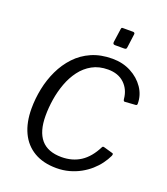

<svg xmlns="http://www.w3.org/2000/svg" viewBox="-169 -1071 1045 1199"><g transform="rotate(20 353.5 -472.0)"><path d="M444.3 -752Q513.2 -752 568 -723Q622.8 -694.1 655.1 -646.6Q687.5 -599.1 687.6 -542.2Q687.9 -530.5 677.6 -530.2L606.4 -525.3Q597.7 -525 596.4 -540.8Q590.5 -602.5 549.7 -640.9Q508.9 -679.2 441.7 -679.2Q381.5 -679.2 336.4 -654.3Q291.4 -629.4 259.9 -587.2Q228.4 -545.1 209.1 -492.6Q189.8 -440.2 180.9 -383.9Q172.1 -327.7 172.1 -275.3Q172.1 -171 216.8 -118.3Q261.6 -65.6 353 -65.6Q424.8 -65.6 478.9 -100.5Q533.1 -135.5 570.6 -210.6Q574.3 -218.1 585.7 -214.3L644.6 -197.5Q652.2 -195.3 646.5 -180.3Q633.5 -152.5 613.1 -124.9Q592.8 -97.3 565.5 -73.2Q538.2 -49.1 504.1 -30.3Q470 -11.5 430.5 -0.8Q391 10 346.2 10Q259.3 10 198.2 -25.8Q137 -61.7 105.6 -128.3Q74.2 -194.9 74.2 -287.3Q74.2 -352.9 87.8 -419.6Q101.4 -486.3 129.7 -545.9Q157.9 -605.4 201.7 -652.2Q245.5 -699 305.9 -725.5Q366.3 -752 444.3 -752ZM517.8 -938.6 506.2 -851Q504.9 -841.8 501.5 -839.3Q498.2 -836.7 487.7 -836.7H429.3Q420.1 -836.7 417.2 -841.2Q414.2 -845.6 415.2 -853.5L427.8 -942.8Q429.1 -950.2 431 -952.1Q432.9 -954 439 -954H507.1Q512.9 -954 516.4 -949.8Q519.8 -945.7 517.8 -938.6Z"/></g></svg>

Font: Libre Franklin Thin
Style: Italic
Weight: 100
Italic angle: -8°
Designer: Pablo Impallari, Rodrigo Fuenzalida, Nhung Nguyen
Foundry: Impallari Type
Version: Version 3.000